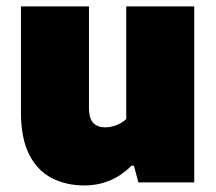

<svg xmlns="http://www.w3.org/2000/svg" viewBox="-20 -570 676 600"><path d="M243.5 9.5Q186.5 9.5 141.8 -13.5Q97 -36.5 71.2 -87Q45.5 -137.5 45.5 -219.5V-550H258V-235Q258 -199 271.8 -185.5Q285.5 -172 308.5 -172Q320.5 -172 332.8 -175.2Q345 -178.5 356 -184.5Q367 -190.5 374.5 -198V-550H587V0H412.5L398.5 -52H390.5Q361 -22 324 -6.2Q287 9.5 243.5 9.5Z"/></svg>

Font: Encode Sans Condensed Thin Black
Style: Regular
Weight: 900
Version: Version 3.002